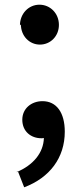

<svg xmlns="http://www.w3.org/2000/svg" viewBox="-20 -555 355 818"><path d="M56 174 83 243C192 202 256 117 256 6C256 -75 221 -124 161 -124C114 -124 75 -93 75 -45C75 6 113 34 156 34C160 34 163 34 167 33C165 96 122 149 49 179ZM69 -451C69 -402 105 -365 150 -365C195 -365 231 -401 231 -449C231 -498 194 -535 148 -535C102 -535 65 -497 65 -447Z"/></svg>

Font: GenEiGothic-pro-SemiBold
Style: Regular
Weight: 500
Designer: Ryoko NISHIZUKA (kana & ideographs); Paul D. Hunt (Latin, Greek & Cyrillic); Wenlong ZHANG (bopomofo); Sandoll Communica
Foundry: Adobe Systems Incorporated; o_tamon
Version: Version 1.000.140830